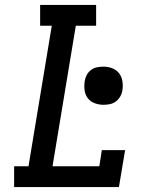

<svg xmlns="http://www.w3.org/2000/svg" viewBox="-20 -755 640 775"><path d="M37 0V-84H95L189 -651H142V-735H368V-651H286L192 -84H381L391 -149H485L460 0ZM398 -332Q379 -332 362 -338.5Q345 -345 334.5 -358.5Q324 -372 321.5 -390.5Q319 -409 322 -428Q324 -441 330.5 -453Q337 -465 348 -473Q359 -481 372 -483.5Q385 -486 398 -486Q416 -486 433 -479.5Q450 -473 460.5 -459.5Q471 -446 474 -427.5Q477 -409 474 -390Q472 -377 465 -365Q458 -353 447 -345Q436 -337 423 -334.5Q410 -332 398 -332Z"/></svg>

Font: Iosevka Curly Slab MdExObl
Style: Regular
Weight: 500
Width: 7
Italic angle: -9°
Monospace: yes
Designer: Belleve Invis
Foundry: Belleve Invis
Version: Version 11.1.0; ttfautohint (v1.8.3)